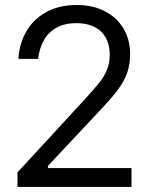

<svg xmlns="http://www.w3.org/2000/svg" viewBox="-20 -735 586 755"><path d="M48.8 -57.1 298.3 -328.1Q305.7 -335.9 313 -343.8Q351.1 -385.7 370.1 -409.4Q389.2 -433.1 400.6 -460.7Q412.1 -488.3 411.6 -522Q411.1 -560.1 395.5 -587.6Q379.9 -615.2 350.6 -629.6Q321.3 -644 280.8 -644Q233.9 -644 201.9 -626Q169.9 -607.9 152.3 -576.7Q134.8 -545.4 129.9 -503.4H52.2Q56.2 -565.4 84.7 -613.5Q113.3 -661.6 163.8 -688.5Q214.4 -715.3 282.2 -715.3Q345.2 -715.3 392.6 -690.7Q439.9 -666 465.8 -622.3Q491.7 -578.6 491.7 -523.4Q491.7 -483.9 481.2 -452.1Q470.7 -420.4 448.7 -389.4Q426.8 -358.4 387.2 -315.9L372.6 -300.3L168.5 -82.5V-74.2H497.1V0H48.8Z"/></svg>

Font: Wand UI Pro
Style: Regular
Weight: 400
Designer: Andreas Faust
Version: Version 1.003;FEAKit 1.0